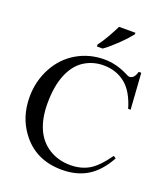

<svg xmlns="http://www.w3.org/2000/svg" viewBox="-166 -1048 1035 1181"><g transform="rotate(20 351.0 -457.5)"><path d="M633 -712 649 -476H633Q602 -582 542.5 -629Q483 -676 401 -676Q332 -676 275.5 -640.5Q219 -605 187 -528.5Q155 -452 155 -337Q155 -242 185.5 -173Q216 -104 277 -66.5Q338 -29 416 -29Q483 -29 535 -58Q587 -87 649 -174L665 -163Q614 -70 544 -27Q474 16 377 16Q204 16 109 -113Q38 -208 38 -338Q38 -442 85 -529.5Q132 -617 213.5 -664.5Q295 -712 393 -712Q468 -712 542 -676Q563 -664 573 -664Q586 -664 597 -674Q610 -688 616 -712ZM321 -784Q332 -798 344 -816.5Q356 -835 367.5 -855Q379 -875 389.5 -895Q400 -915 408 -931H515V-921Q505 -908 487 -888Q469 -868 447 -846.5Q425 -825 402 -805Q379 -785 359 -771H321Z"/></g></svg>

Font: MM Taunggyi
Style: Regular
Weight: 400
Designer: Khon Soe Zaw Thu
Version: Version 1.00 July 18, 2016, initial release